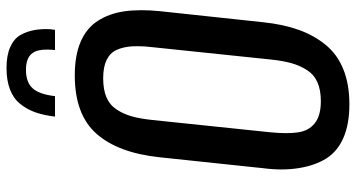

<svg xmlns="http://www.w3.org/2000/svg" viewBox="-267 -796 1072 578"><g transform="rotate(-90 269.0 -507.0)"><path d="M207 -877.4Q210.9 -910.6 219.5 -935.5Q228 -960.4 244.4 -981.2Q260.7 -1002 288.1 -1012.7Q315.4 -1023.4 353.5 -1023.4Q391.1 -1023.4 416.3 -1012.2Q441.4 -1001 452.6 -981.4Q463.9 -961.9 468.3 -935.1Q470.2 -921.4 470.5 -907Q470.7 -892.6 468.3 -877.4H407.2Q408.7 -889.6 408.7 -900.4Q409.2 -930.2 398.4 -944.8Q384.8 -964.8 347.4 -964.8Q310.1 -964.8 292 -944.6Q273.9 -924.3 268.6 -877.4ZM253.4 -77.1Q287.1 -77.1 310.3 -87.4Q333.5 -97.7 347.2 -119.1Q360.8 -140.6 367.9 -166Q375 -191.4 378.9 -228.5L416 -584.5Q418.9 -607.9 418.9 -628.4Q418.9 -637.7 418.5 -646Q416.5 -673.3 407.5 -692.6Q398.4 -711.9 377.2 -722.2Q356 -732.4 322.3 -732.4Q288.6 -732.4 265.4 -722.7Q242.2 -712.9 228.5 -692.1Q214.8 -671.4 207.8 -646.5Q200.7 -621.6 196.8 -584.5L159.7 -228.5Q157.2 -203.1 157.2 -181.6Q157.2 -163.1 159.2 -148.4Q163.1 -115.2 186 -96.2Q209 -77.1 253.4 -77.1ZM244.1 8.8Q183.6 8.8 142.3 -9.5Q101.1 -27.8 80.1 -62Q59.1 -96.7 51.8 -144.5Q47.9 -168.5 47.9 -195.6Q47.9 -222.7 51.8 -252.4L84.5 -562Q97.7 -687.5 155.5 -752.7Q213.4 -817.9 331.1 -817.9Q391.1 -817.9 432.1 -800.3Q473.1 -782.7 495.1 -748.8Q517.1 -714.8 523.9 -668.9Q527.3 -645 527.3 -617.2Q527.3 -591.3 524.4 -562L491.2 -252Q484.9 -190.9 468.3 -144.3Q451.7 -97.7 422.9 -62.5Q394 -27.3 349.1 -9.3Q304.2 8.8 244.1 8.8Z"/></g></svg>

Font: Oswald
Style: Regular
Weight: 400
Designer: Vernon Adams
Foundry: Vernon Adams
Version: 3.0; ttfautohint (v0.94.23-7a4d-dirty) -l 8 -r 50 -G 200 -x 